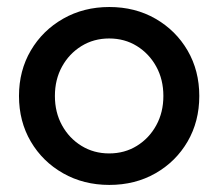

<svg xmlns="http://www.w3.org/2000/svg" viewBox="-20 -518 623 548"><path d="M292 9.8Q218.8 9.8 160.2 -23.4Q101.6 -56.6 67.9 -114Q34.2 -171.4 34.2 -244.1Q34.2 -316.4 67.9 -373.8Q101.6 -431.2 160.2 -464.6Q218.8 -498 292 -498Q365.7 -498 423.8 -464.6Q481.9 -431.2 515.4 -373.8Q548.8 -316.4 548.8 -244.1Q548.8 -171.4 515.4 -114Q481.9 -56.6 423.8 -23.4Q365.7 9.8 292 9.8ZM291.5 -80.1Q335.9 -80.1 370.8 -101.8Q405.8 -123.5 426 -160.4Q446.3 -197.3 446.3 -244.1Q446.3 -291 426 -327.9Q405.8 -364.7 370.8 -386.5Q335.9 -408.2 291.5 -408.2Q247.6 -408.2 212.4 -386.5Q177.2 -364.7 157 -327.9Q136.7 -291 136.7 -244.1Q136.7 -197.3 157 -160.4Q177.2 -123.5 212.4 -101.8Q247.6 -80.1 291.5 -80.1Z"/></svg>

Font: Kumbh Sans Medium
Style: Regular
Weight: 500
Version: Version 1.005